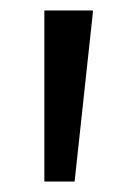

<svg xmlns="http://www.w3.org/2000/svg" viewBox="-20 -828 246 368"><path d="M158 -808V-804L123 -480H65V-808Z"/></svg>

Font: EncodeSans
Style: Medium
Weight: 500
Designer: Pablo Impallari, Andres Torresi
Foundry: Pablo Impallari, Andres Torresi
Version: Version 1.000; ttfautohint (v1.4.1)